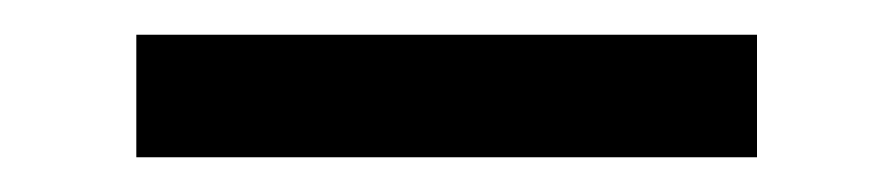

<svg xmlns="http://www.w3.org/2000/svg" viewBox="-20 -282 512 110"><path d="M58.1 -191.9V-262.1H413.7V-191.9Z"/></svg>

Font: Playfair 144pt SemiExpanded Black
Style: Regular
Weight: 900
Width: 6
Designer: Claus Eggers Sørensen
Foundry: Claus Eggers Sørensen
Version: Version 2.203